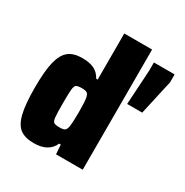

<svg xmlns="http://www.w3.org/2000/svg" viewBox="-172 -882 990 1028"><g transform="rotate(30 323.0 -367.5)"><path d="M33 -254Q33 -356 47 -412.5Q61 -469 91.5 -493Q122 -517 176 -517Q218 -517 247 -504Q276 -491 294 -458H303V-743H475V0H310L306 -58H296Q267 8 176 8Q122 8 91.5 -14.5Q61 -37 47 -93.5Q33 -150 33 -254ZM298 -163Q303 -192 303 -255Q303 -317 299 -341Q295 -363 286 -369.5Q277 -376 254 -376Q228 -376 219 -370Q210 -364 207.5 -341Q205 -318 205 -255Q205 -192 207.5 -169Q210 -146 219 -140Q228 -134 254 -134Q276 -134 285 -139.5Q294 -145 298 -163ZM505 -424 518 -639V-688H646V-639L598 -424Z"/></g></svg>

Font: Saira Semi Condensed ExtraBold
Style: Regular
Weight: 800
Width: 4
Designer: Hector Gatti with collaboration of the Omnibus-Type team
Foundry: Omnibus-Type
Version: Version 1.001; ttfautohint (v1.8)